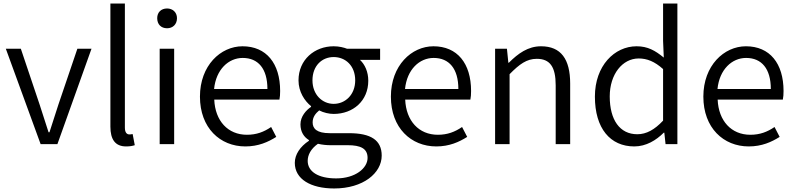

<svg xmlns="http://www.w3.org/2000/svg" viewBox="-20 -816 4498 1087"><path d="M210 0H305L498 -540H418L311 -225C294 -173 276 -118 260 -67H255C238 -118 221 -173 204 -225L98 -540H13Z M694 13C717 13 730 10 743 6L731 -57C720 -55 716 -55 712 -55C698 -55 687 -66 687 -93V-796H605V-99C605 -27 632 13 694 13Z M884 0H966V-540H884ZM926 -656C958 -656 982 -678 982 -713C982 -746 958 -768 926 -768C892 -768 870 -746 870 -713C870 -678 892 -656 926 -656Z M1369 13C1443 13 1498 -12 1544 -41L1515 -97C1474 -69 1432 -53 1378 -53C1270 -53 1198 -132 1193 -252H1562C1565 -266 1566 -283 1566 -301C1566 -457 1488 -554 1353 -554C1229 -554 1112 -445 1112 -269C1112 -92 1226 13 1369 13ZM1192 -312C1203 -423 1274 -488 1354 -488C1442 -488 1494 -427 1494 -312Z M1872 251C2036 251 2141 164 2141 65C2141 -23 2079 -62 1956 -62H1847C1773 -62 1750 -88 1750 -123C1750 -154 1767 -174 1787 -191C1812 -178 1843 -171 1869 -171C1979 -171 2065 -245 2065 -359C2065 -409 2046 -451 2018 -477H2132V-540H1945C1927 -547 1900 -554 1869 -554C1761 -554 1670 -478 1670 -361C1670 -296 1705 -244 1741 -215V-211C1713 -192 1681 -157 1681 -112C1681 -69 1701 -40 1729 -23V-19C1679 14 1649 59 1649 106C1649 198 1739 251 1872 251ZM1869 -228C1805 -228 1749 -280 1749 -361C1749 -444 1803 -493 1869 -493C1936 -493 1991 -444 1991 -361C1991 -280 1935 -228 1869 -228ZM1883 194C1781 194 1722 155 1722 95C1722 62 1739 27 1780 -2C1805 4 1831 6 1849 6H1948C2022 6 2061 25 2061 78C2061 136 1992 194 1883 194Z M2450 13C2524 13 2579 -12 2625 -41L2596 -97C2555 -69 2513 -53 2459 -53C2351 -53 2279 -132 2274 -252H2643C2646 -266 2647 -283 2647 -301C2647 -457 2569 -554 2434 -554C2310 -554 2193 -445 2193 -269C2193 -92 2307 13 2450 13ZM2273 -312C2284 -423 2355 -488 2435 -488C2523 -488 2575 -427 2575 -312Z M2783 0H2865V-396C2921 -453 2962 -483 3019 -483C3094 -483 3126 -437 3126 -333V0H3208V-343C3208 -481 3156 -554 3043 -554C2969 -554 2913 -513 2861 -461H2858L2850 -540H2783Z M3571 13C3638 13 3695 -22 3738 -65H3741L3748 0H3815V-796H3734V-585L3738 -490C3689 -530 3647 -554 3584 -554C3459 -554 3348 -444 3348 -269C3348 -89 3435 13 3571 13ZM3588 -56C3489 -56 3432 -137 3432 -270C3432 -396 3504 -485 3596 -485C3643 -485 3686 -468 3734 -425V-133C3686 -82 3640 -56 3588 -56Z M4219 13C4293 13 4348 -12 4394 -41L4365 -97C4324 -69 4282 -53 4228 -53C4120 -53 4048 -132 4043 -252H4412C4415 -266 4416 -283 4416 -301C4416 -457 4338 -554 4203 -554C4079 -554 3962 -445 3962 -269C3962 -92 4076 13 4219 13ZM4042 -312C4053 -423 4124 -488 4204 -488C4292 -488 4344 -427 4344 -312Z"/></svg>

Font: Noto Sans CJK SC DemiLight
Style: Regular
Weight: 350
Designer: Ryoko NISHIZUKA 西塚涼子 (kana, bopomofo & ideographs); Paul D. Hunt (Latin, Greek & Cyrillic); Sandoll Communications 산돌커뮤니
Foundry: Adobe
Version: Version 2.004;hotconv 1.0.118;makeotfexe 2.5.65603